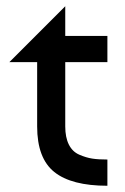

<svg xmlns="http://www.w3.org/2000/svg" viewBox="-20 -595 399 615"><path d="M10 -396 189 -575V-480H324V-396H189V-190Q189 -155 200.5 -132Q212 -109 234 -99.5Q256 -90 275.5 -87Q295 -84 324 -84V0Q209 0 154 -44Q99 -88 99 -190V-396Z"/></svg>

Font: Baumans
Style: Regular
Weight: 400
Designer: Henadij Zarechnjuk
Foundry: Cyreal (www.cyreal.org)
Version: Version 001.001